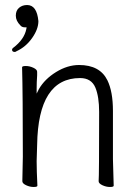

<svg xmlns="http://www.w3.org/2000/svg" viewBox="-20 -739 540 765"><path d="M375 -293Q375 -354 360 -390Q344 -428 299 -428Q132 -428 128 -162L126 -97Q126 -59 129 1Q129 6 114 6Q99 6 84 -1Q69 -8 69 -17L71 -115Q71 -364 68 -471Q68 -476 83 -476Q98 -476 113 -469Q128 -462 128 -453V-439Q126 -411 126 -386V-366L135 -384Q158 -424 203.5 -452Q249 -480 295 -480Q378 -480 408 -419Q430 -374 430 -297V-105L433 1Q433 6 418 6Q403 6 388 -1Q373 -8 373 -17Q375 -36 375 -293ZM28 -541Q28 -545 32 -548Q77 -582 85 -624L86 -630H80Q67 -630 61 -638Q43 -656 43 -676.5Q43 -697 56 -708Q69 -719 88 -719Q127 -719 133 -655Q133 -623 108 -587.5Q83 -552 46 -535Q42 -532 39 -532Q28 -532 28 -541Z"/></svg>

Font: Moon Stars Kai HW Light
Style: Regular
Weight: 300
Designer: GuiWonder
Version: Version 1.101